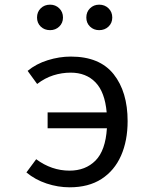

<svg xmlns="http://www.w3.org/2000/svg" viewBox="-20 -795 655 827"><path d="M285.1 -551.3Q409.2 -551.3 469.5 -475.4Q529.7 -399.5 529.7 -273.3Q529.7 -188.7 501.3 -124.4Q472.8 -60 417.2 -24.1Q361.5 11.8 280 11.8Q229.7 11.8 180.5 -4.6Q131.3 -21 93.8 -52.3L135.9 -109.2Q202.1 -60 279.5 -60Q348.2 -60 391.3 -103.3Q434.4 -146.7 440.5 -242.6H185.1V-310.8H439.5Q431.8 -398.5 391.3 -440.3Q350.8 -482.1 284.6 -482.1Q246.2 -482.1 209.7 -470.5Q173.3 -459 140 -433.3L99 -489.7Q135.4 -520 185.4 -535.6Q235.4 -551.3 285.1 -551.3ZM195.9 -665.1Q171.3 -665.1 155.4 -680.5Q139.5 -695.9 139.5 -719.5Q139.5 -743.6 155.4 -759.2Q171.3 -774.9 195.9 -774.9Q219 -774.9 235.1 -759.2Q251.3 -743.6 251.3 -719.5Q251.3 -695.9 235.1 -680.5Q219 -665.1 195.9 -665.1ZM407.2 -665.1Q383.6 -665.1 367.7 -680.5Q351.8 -695.9 351.8 -719.5Q351.8 -743.6 367.7 -759.2Q383.6 -774.9 407.2 -774.9Q431.3 -774.9 447.4 -759.2Q463.6 -743.6 463.6 -719.5Q463.6 -695.9 447.4 -680.5Q431.3 -665.1 407.2 -665.1Z"/></svg>

Font: FiraCode Nerd Font
Style: Regular
Weight: 400
Designer: Carrois Corporate, Edenspiekermann AG, Nikita Prokopov
Foundry: Carrois Corporate, Edenspiekermann AG, Nikita Prokopov
Version: Version 6.002;Nerd Fonts 2.1.0